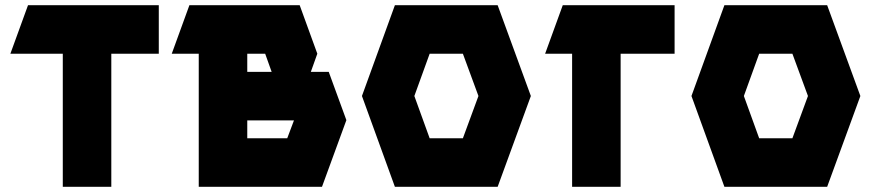

<svg xmlns="http://www.w3.org/2000/svg" viewBox="-20 -720 3371 740"><path d="M20 -513 88 -700H592V-513H409V0H222V-513Z M642 -513 710 -700H1135L1203 -513L1178 -443H1247L1315 -257L1221 0H746V-513ZM933 -256V-187H1087L1113 -256ZM933 -443H1027L1002 -513H933Z M1898 -700 2026 -350 1898 0H1502L1375 -350L1502 -700ZM1636 -187H1764L1824 -350L1764 -513H1636L1577 -350Z M2081 -513 2149 -700H2580V-513H2372V0H2185V-513Z M3168 -700 3296 -350 3168 0H2772L2645 -350L2772 -700ZM2906 -187H3034L3094 -350L3034 -513H2906L2847 -350Z"/></svg>

Font: Clickuper
Style: Bold
Weight: 700
Designer: Denis Ignatov
Foundry: Denis Ignatov
Version: Version 1.10 April 16, 2021